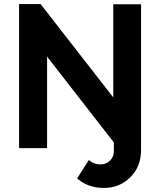

<svg xmlns="http://www.w3.org/2000/svg" viewBox="-20 -730 790 946"><path d="M212 -451V0H74V-710H180L538 -250V-709H675V9Q675 91 622 143.5Q569 196 493 196Q413 196 360 149L418 58Q440 80 476 80Q503 80 522 61.5Q541 43 541 14V-28Z"/></svg>

Font: Raleway-v4020
Style: Bold
Weight: 700
Designer: Matt McInerney, Pablo Impallari, Rodrigo Fuenzalida
Foundry: Matt McInerney, Pablo Impallari, Rodrigo Fuenzalida
Version: Version 4.020;PS 004.020;hotconv 1.0.88;makeotf.lib2.5.64775